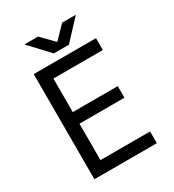

<svg xmlns="http://www.w3.org/2000/svg" viewBox="-212 -1022 1034 1142"><g transform="rotate(-30 305.0 -451.5)"><path d="M95.8 -722H523.4V-640.6H184V-410.2H492.8V-330.6H184V-80.6H524.6V0H95.8ZM267.2 -770.6 395.4 -902.6H489.2L364.6 -768.8H267.2ZM135.8 -902.6H229.6L358.6 -770.6V-768.8H261.2Z"/></g></svg>

Font: 寒蝉端黑体 Light
Style: Regular
Weight: 300
Designer: ChillDuanSans {Warren2060}; 
Source Han Sans {Ryoko NISHIZUKA 西塚涼子 (kana, bopomofo & ideographs); Paul D. Hunt (Latin, G
Foundry: ChillType&Adobe
Version: Version 1.300;Glyphs 3.3 (3306)